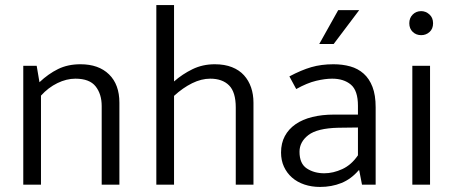

<svg xmlns="http://www.w3.org/2000/svg" viewBox="-20 -730 1801 759"><path d="M142 0H72V-470H125L136 -405Q171 -438 209.5 -457Q248 -476 298 -476Q370 -476 411 -436Q452 -396 452 -324V0H382V-311Q382 -358 358 -388.5Q334 -419 278 -419Q243 -419 207 -401.5Q171 -384 142 -352Z M668 0H598V-710H668V-408Q701 -437 741 -456.5Q781 -476 829 -476Q868 -476 897 -464.5Q926 -453 944.5 -432.5Q963 -412 972.5 -384.5Q982 -357 982 -324V0H912V-305Q912 -366 885.5 -392.5Q859 -419 811 -419Q776 -419 739.5 -401Q703 -383 668 -351Z M1124 -428Q1171 -453 1210.5 -464.5Q1250 -476 1298 -476Q1334 -476 1364.5 -467.5Q1395 -459 1417.5 -439Q1440 -419 1452.5 -386.5Q1465 -354 1465 -306V0H1411L1400 -57H1398Q1368 -22 1329.5 -6.5Q1291 9 1245 9Q1212 9 1183.5 -0.5Q1155 -10 1134.5 -28Q1114 -46 1102.5 -71Q1091 -96 1091 -127Q1091 -164 1106 -192Q1121 -220 1148.5 -239Q1176 -258 1214.5 -267.5Q1253 -277 1300 -277H1395V-312Q1395 -372 1367 -395.5Q1339 -419 1293 -419Q1265 -419 1229.5 -410.5Q1194 -402 1151 -378ZM1395 -226 1317 -225Q1234 -223 1199 -196Q1164 -169 1164 -130Q1164 -83 1193 -64Q1222 -45 1262 -45Q1297 -45 1333 -61.5Q1369 -78 1395 -116ZM1299 -556H1242L1317 -690H1400Z M1610 0V-470H1680V0ZM1645 -591Q1625 -591 1611.5 -604Q1598 -617 1598 -638Q1598 -659 1611.5 -672.5Q1625 -686 1645 -686Q1663 -686 1677.5 -673Q1692 -660 1692 -638Q1692 -616 1678 -603.5Q1664 -591 1645 -591Z"/></svg>

Font: Mukta Light
Style: Regular
Weight: 300
Designer: Girish Dalvi and Yashodeep Gholap
Foundry: Ek Type
Version: Version 2.538;PS 1.002;hotconv 16.6.51;makeotf.lib2.5.65220;